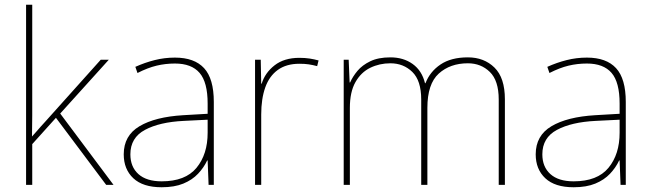

<svg xmlns="http://www.w3.org/2000/svg" viewBox="-20 -780 2743 810"><path d="M90 0V-760H116V-385Q116 -337 116 -294Q116 -251 115 -203H114Q126 -216 134.5 -226Q143 -236 152 -246Q161 -256 172 -268L405 -528H439L234 -301L459 0H428L216 -283L116 -172V0Z M662 10Q583 10 542.5 -28Q502 -66 502 -129Q502 -208 568.5 -247.5Q635 -287 753 -294L856 -300V-343Q856 -433 822 -472.5Q788 -512 718 -512Q678 -512 640.5 -503Q603 -494 560 -472L551 -498Q591 -516 632.5 -526.5Q674 -537 718 -537Q800 -537 841 -492.5Q882 -448 882 -350V0H860L856 -103H854Q840 -73 815.5 -47Q791 -21 753.5 -5.5Q716 10 662 10ZM662 -15Q762 -15 809 -72Q856 -129 856 -220V-275L755 -270Q653 -265 591.5 -232Q530 -199 530 -129Q530 -76 564 -45.5Q598 -15 662 -15Z M1056 0V-528H1080L1082 -427H1084Q1098 -473 1138.5 -504.5Q1179 -536 1243 -536Q1267 -536 1286.5 -533Q1306 -530 1324 -525L1318 -501Q1299 -506 1282.5 -508.5Q1266 -511 1243 -511Q1188 -511 1152 -485Q1116 -459 1099 -411Q1082 -363 1082 -297V0Z M1430 0V-528H1451L1455 -432H1457Q1468 -457 1488 -481Q1508 -505 1542 -521.5Q1576 -538 1627 -538Q1682 -538 1721 -510Q1760 -482 1773 -429H1775Q1794 -478 1838.5 -508Q1883 -538 1954 -538Q2022 -538 2066 -495Q2110 -452 2110 -361V0H2084V-360Q2084 -440 2046.5 -476.5Q2009 -513 1954 -513Q1879 -513 1831 -469.5Q1783 -426 1783 -325V0H1757V-360Q1757 -440 1719.5 -476.5Q1682 -513 1627 -513Q1581 -513 1542 -494Q1503 -475 1479.5 -433.5Q1456 -392 1456 -325V0Z M2400 10Q2321 10 2280.5 -28Q2240 -66 2240 -129Q2240 -208 2306.5 -247.5Q2373 -287 2491 -294L2594 -300V-343Q2594 -433 2560 -472.5Q2526 -512 2456 -512Q2416 -512 2378.5 -503Q2341 -494 2298 -472L2289 -498Q2329 -516 2370.5 -526.5Q2412 -537 2456 -537Q2538 -537 2579 -492.5Q2620 -448 2620 -350V0H2598L2594 -103H2592Q2578 -73 2553.5 -47Q2529 -21 2491.5 -5.5Q2454 10 2400 10ZM2400 -15Q2500 -15 2547 -72Q2594 -129 2594 -220V-275L2493 -270Q2391 -265 2329.5 -232Q2268 -199 2268 -129Q2268 -76 2302 -45.5Q2336 -15 2400 -15Z"/></svg>

Font: Noto Sans Symbols Thin
Style: Regular
Weight: 250
Version: Version 2.002